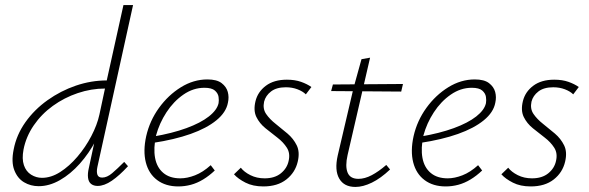

<svg xmlns="http://www.w3.org/2000/svg" viewBox="-20 -731 2330 759"><path d="M133 5Q101 5 75 -10.5Q49 -26 36.5 -58.5Q24 -91 34 -140Q45 -198 80.5 -248Q116 -298 168 -335Q220 -372 280 -392.5Q340 -413 402 -413L468 -711H506L365 -71Q361 -52 365 -40.5Q369 -29 384 -29Q403 -29 423.5 -46.5Q444 -64 471 -91L486 -74Q452 -37 422 -16.5Q392 4 366 4Q350 4 340 -4Q330 -12 328 -28.5Q326 -45 331 -66L369 -243L397 -277Q385 -226 358.5 -175.5Q332 -125 295.5 -84Q259 -43 217 -19Q175 5 133 5ZM146 -28Q182 -28 218 -51Q254 -74 286 -111.5Q318 -149 341 -193Q364 -237 373 -278L398 -395L415 -381H395Q341 -381 287.5 -363Q234 -345 189 -312.5Q144 -280 113.5 -235.5Q83 -191 73 -140Q66 -103 74.5 -78Q83 -53 103 -40.5Q123 -28 146 -28Z M685 6Q635 6 601.5 -19Q568 -44 556.5 -89Q545 -134 558 -193Q572 -254 608.5 -304.5Q645 -355 695 -386Q745 -417 800 -417Q837 -417 856 -402.5Q875 -388 880.5 -367.5Q886 -347 881 -325Q874 -287 835.5 -255.5Q797 -224 733.5 -201.5Q670 -179 584 -166L585 -191Q661 -204 717 -224.5Q773 -245 805.5 -270.5Q838 -296 844 -323Q846 -334 844 -348Q842 -362 829.5 -373Q817 -384 788 -384Q744 -384 705 -357Q666 -330 638 -287Q610 -244 597 -196Q586 -145 593 -107Q600 -69 625.5 -47.5Q651 -26 693 -26Q720 -26 751 -38Q782 -50 813 -78L829 -57Q807 -36 783 -21.5Q759 -7 734.5 -0.5Q710 6 685 6Z M1021 6Q980 6 950.5 -9Q921 -24 905 -42L932 -68Q945 -51 970 -38.5Q995 -26 1026 -26Q1066 -26 1090.5 -46Q1115 -66 1121 -95Q1128 -125 1114 -147Q1100 -169 1076.5 -187Q1053 -205 1029.5 -224Q1006 -243 993.5 -268.5Q981 -294 990 -331Q999 -368 1031 -392Q1063 -416 1114 -416Q1146 -416 1170 -407.5Q1194 -399 1211 -387L1189 -358Q1177 -370 1156 -378Q1135 -386 1110 -386Q1073 -386 1051.5 -369.5Q1030 -353 1024 -329Q1018 -301 1032 -280.5Q1046 -260 1069.5 -241.5Q1093 -223 1116.5 -203Q1140 -183 1153 -156.5Q1166 -130 1157 -92Q1147 -49 1112 -21.5Q1077 6 1021 6Z M1385 8Q1340 8 1321 -25Q1302 -58 1315 -116L1378 -385L1409 -497L1443 -503L1354 -118Q1344 -74 1354 -49Q1364 -24 1397 -24Q1422 -24 1449.5 -38.5Q1477 -53 1507 -79L1522 -61Q1485 -26 1450 -9Q1415 8 1385 8ZM1289 -371 1296 -397 1573 -399 1566 -369Z M1742 6Q1692 6 1658.5 -19Q1625 -44 1613.5 -89Q1602 -134 1615 -193Q1629 -254 1665.5 -304.5Q1702 -355 1752 -386Q1802 -417 1857 -417Q1894 -417 1913 -402.5Q1932 -388 1937.5 -367.5Q1943 -347 1938 -325Q1931 -287 1892.5 -255.5Q1854 -224 1790.5 -201.5Q1727 -179 1641 -166L1642 -191Q1718 -204 1774 -224.5Q1830 -245 1862.5 -270.5Q1895 -296 1901 -323Q1903 -334 1901 -348Q1899 -362 1886.5 -373Q1874 -384 1845 -384Q1801 -384 1762 -357Q1723 -330 1695 -287Q1667 -244 1654 -196Q1643 -145 1650 -107Q1657 -69 1682.5 -47.5Q1708 -26 1750 -26Q1777 -26 1808 -38Q1839 -50 1870 -78L1886 -57Q1864 -36 1840 -21.5Q1816 -7 1791.5 -0.5Q1767 6 1742 6Z M2078 6Q2037 6 2007.5 -9Q1978 -24 1962 -42L1989 -68Q2002 -51 2027 -38.5Q2052 -26 2083 -26Q2123 -26 2147.5 -46Q2172 -66 2178 -95Q2185 -125 2171 -147Q2157 -169 2133.5 -187Q2110 -205 2086.5 -224Q2063 -243 2050.5 -268.5Q2038 -294 2047 -331Q2056 -368 2088 -392Q2120 -416 2171 -416Q2203 -416 2227 -407.5Q2251 -399 2268 -387L2246 -358Q2234 -370 2213 -378Q2192 -386 2167 -386Q2130 -386 2108.5 -369.5Q2087 -353 2081 -329Q2075 -301 2089 -280.5Q2103 -260 2126.5 -241.5Q2150 -223 2173.5 -203Q2197 -183 2210 -156.5Q2223 -130 2214 -92Q2204 -49 2169 -21.5Q2134 6 2078 6Z"/></svg>

Font: Ysabeau ExtraLight
Style: Italic
Weight: 250
Italic angle: -12°
Version: Version 2.000;gftools[0.9.27.dev2+g8671c4b]